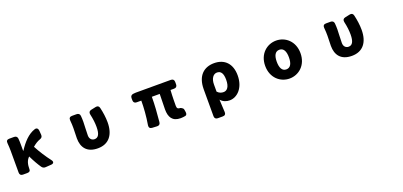

<svg xmlns="http://www.w3.org/2000/svg" viewBox="21 -1571 5958 2841"><g transform="rotate(-20 3000.0 -150.5)"><path d="M72 -352V-10C72 22 90 40 122 40H189C221 40 239 27 239 5C239 -82 255 -136 298 -179L300 -181C341 -96 380 -29 415 22C431 44 450 53 477 51L565 45C606 42 617 16 592 -17C529 -98 462 -203 416 -291C460 -329 497 -351 537 -365C566 -375 579 -392 577 -423L572 -489C569 -523 548 -542 516 -532C407 -497 322 -402 250 -291H245V-387C245 -421 244 -455 241 -484C238 -514 218 -529 188 -529H112C78 -529 62 -510 66 -476C70 -430 72 -384 72 -352Z M1299 54C1474 54 1564 -66 1564 -260C1564 -338 1552 -418 1534 -495C1527 -527 1505 -539 1474 -532L1399 -516C1367 -509 1355 -488 1362 -455C1380 -376 1387 -311 1387 -252C1387 -139 1357 -90 1299 -90C1256 -90 1222 -121 1222 -176C1222 -252 1229 -343 1229 -387C1229 -422 1228 -454 1225 -484C1222 -514 1202 -529 1172 -529H1100C1066 -529 1050 -510 1053 -476C1058 -429 1059 -384 1059 -352C1059 -298 1055 -245 1055 -191C1055 -50 1125 54 1299 54Z M2602 54C2630 54 2656 50 2677 46C2698 41 2706 20 2701 -10L2695 -47C2690 -78 2646 -90 2646 -90C2613 -90 2595 -101 2595 -141C2595 -164 2595 -293 2602 -390H2658C2690 -390 2708 -408 2708 -440V-479C2708 -511 2690 -529 2658 -529H2105L2067 -526C2036 -523 2019 -505 2019 -474V-440C2019 -408 2037 -390 2069 -390H2142C2142 -281 2133 -147 2110 -13C2105 21 2121 41 2154 43L2231 47C2263 49 2282 33 2285 1C2298 -132 2308 -271 2308 -390H2432C2431 -298 2427 -179 2427 -147C2427 -27 2471 54 2602 54Z M3067 -230V192C3067 224 3085 242 3117 242H3196C3229 242 3246 224 3244 191C3241 126 3238 60 3234 -8C3273 39 3327 54 3374 54C3494 54 3610 -58 3610 -254C3610 -437 3508 -543 3342 -543C3184 -543 3067 -447 3067 -230ZM3234 -134V-247C3234 -338 3276 -398 3335 -398C3397 -398 3428 -351 3428 -251C3428 -137 3384 -92 3332 -92C3299 -92 3267 -99 3234 -134Z M4318 54C4463 54 4596 -56 4596 -245C4596 -433 4463 -543 4318 -543C4173 -543 4040 -433 4040 -245C4040 -56 4173 54 4318 54ZM4222 -245C4222 -339 4251 -399 4318 -399C4385 -399 4414 -339 4414 -245C4414 -150 4385 -90 4318 -90C4251 -90 4222 -150 4222 -245Z M5299 54C5474 54 5564 -66 5564 -260C5564 -338 5552 -418 5534 -495C5527 -527 5505 -539 5474 -532L5399 -516C5367 -509 5355 -488 5362 -455C5380 -376 5387 -311 5387 -252C5387 -139 5357 -90 5299 -90C5256 -90 5222 -121 5222 -176C5222 -252 5229 -343 5229 -387C5229 -422 5228 -454 5225 -484C5222 -514 5202 -529 5172 -529H5100C5066 -529 5050 -510 5053 -476C5058 -429 5059 -384 5059 -352C5059 -298 5055 -245 5055 -191C5055 -50 5125 54 5299 54Z"/></g></svg>

Font: コーポレート・ロゴ（ラウンド）ver3 Bold
Style: Regular
Weight: 700
Designer: [KANA_main] LOGOTYPE.JP [Source Han Sans] Ryoko NISHIZUKA 西塚涼子 (kana, bopomofo & ideographs); Paul D. Hunt (Latin, Greek
Version: Version 12.001;FEAKit 1.0